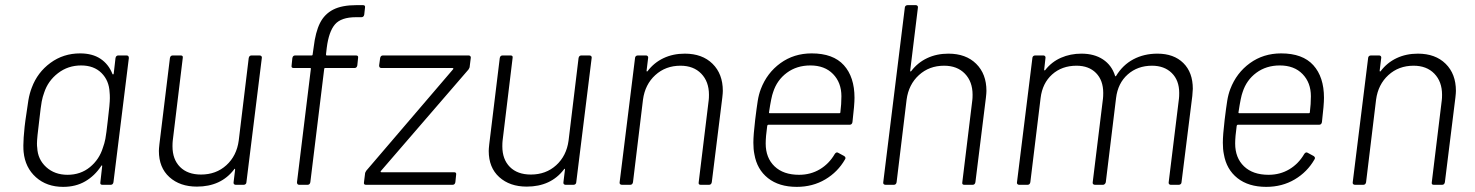

<svg xmlns="http://www.w3.org/2000/svg" viewBox="-20 -720 5745 748"><path d="M441 -504H473Q482 -504 482 -494L422 -10Q420 0 411 0H379Q369 0 371 -10L378 -72Q379 -75 377 -75.5Q375 -76 374 -73Q349 -35 312 -13.5Q275 8 226 8Q162 8 120 -29.5Q78 -67 72 -128Q71 -136 71 -154Q71 -179 76 -227L79 -251Q86 -302 90.5 -329Q95 -356 104 -379Q126 -438 176.5 -475Q227 -512 292 -512Q340 -512 371.5 -491Q403 -470 418 -432Q419 -430 420.5 -430Q422 -430 423 -433L430 -494Q432 -504 441 -504ZM400 -251Q408 -316 408 -338Q408 -352 407 -360Q405 -406 375.5 -435.5Q346 -465 296 -465Q245 -465 206 -435Q167 -405 152 -359Q146 -343 142.5 -324.5Q139 -306 133 -252Q124 -181 124 -161Q124 -150 125 -145Q127 -99 160 -69Q193 -39 243 -39Q294 -39 330.5 -69Q367 -99 381 -145Q387 -161 390.5 -179Q394 -197 400 -251Z M960 -504H991Q996 -504 998.5 -501Q1001 -498 1000 -494L940 -10Q940 -6 937 -3Q934 0 929 0H898Q894 0 891.5 -3Q889 -6 890 -10L896 -59Q896 -62 894.5 -62.5Q893 -63 892 -60Q841 7 747 7Q681 7 640 -30Q599 -67 599 -132Q599 -140 601 -158L642 -494Q644 -504 653 -504H684Q694 -504 692 -494L653 -172Q652 -164 652 -150Q652 -99 681.5 -69.5Q711 -40 763 -40Q822 -40 862 -76.5Q902 -113 910 -172L949 -494Q951 -504 960 -504Z M1253 -534 1250 -508Q1250 -504 1253 -504H1367Q1377 -504 1375 -494L1372 -465Q1370 -455 1361 -455H1247Q1243 -455 1243 -451L1189 -10Q1187 0 1178 0H1146Q1137 0 1137 -10L1191 -451Q1192 -452 1191 -453.5Q1190 -455 1188 -455H1124Q1114 -455 1116 -465L1119 -494Q1121 -504 1130 -504H1194Q1198 -504 1198 -508L1202 -536Q1209 -595 1226.5 -630Q1244 -665 1278 -682.5Q1312 -700 1369 -700H1394Q1404 -700 1402 -690L1399 -663Q1397 -653 1388 -653H1367Q1309 -653 1285 -625Q1261 -597 1253 -534Z M1398 -10 1402 -42Q1402 -48 1407 -55L1745 -450Q1747 -452 1746 -453.5Q1745 -455 1743 -455H1466Q1457 -455 1457 -465L1461 -494Q1463 -504 1472 -504H1806Q1810 -504 1812.5 -501Q1815 -498 1814 -494L1810 -462Q1810 -456 1805 -449L1464 -54Q1462 -52 1463 -50.5Q1464 -49 1466 -49H1749Q1759 -49 1757 -39L1754 -10Q1752 0 1743 0H1406Q1396 0 1398 -10Z M2245 -504H2276Q2281 -504 2283.5 -501Q2286 -498 2285 -494L2225 -10Q2225 -6 2222 -3Q2219 0 2214 0H2183Q2179 0 2176.5 -3Q2174 -6 2175 -10L2181 -59Q2181 -62 2179.5 -62.5Q2178 -63 2177 -60Q2126 7 2032 7Q1966 7 1925 -30Q1884 -67 1884 -132Q1884 -140 1886 -158L1927 -494Q1929 -504 1938 -504H1969Q1979 -504 1977 -494L1938 -172Q1937 -164 1937 -150Q1937 -99 1966.5 -69.5Q1996 -40 2048 -40Q2107 -40 2147 -76.5Q2187 -113 2195 -172L2234 -494Q2236 -504 2245 -504Z M2796 -366Q2796 -358 2794 -340L2753 -10Q2751 0 2742 0H2710Q2700 0 2702 -10L2741 -330Q2742 -337 2742 -351Q2742 -402 2712 -433Q2682 -464 2631 -464Q2573 -464 2533 -427.5Q2493 -391 2485 -332L2446 -10Q2444 0 2435 0H2403Q2398 0 2395.5 -3Q2393 -6 2394 -10L2454 -494Q2454 -498 2457 -501Q2460 -504 2465 -504H2497Q2501 -504 2503.5 -501Q2506 -498 2505 -494L2499 -445Q2499 -439 2503 -443Q2528 -476 2565 -493.5Q2602 -511 2648 -511Q2716 -511 2756 -471.5Q2796 -432 2796 -366Z M3232 -120Q3238 -129 3245 -125L3269 -112Q3277 -106 3272 -99Q3244 -50 3195 -21Q3146 8 3084 8Q3015 8 2972 -26Q2929 -60 2919 -119Q2915 -138 2915 -164Q2915 -194 2922 -253Q2928 -302 2932 -327Q2936 -352 2944 -373Q2968 -436 3020.5 -474Q3073 -512 3142 -512Q3226 -512 3267.5 -466Q3309 -420 3309 -339Q3309 -312 3301 -244Q3299 -234 3290 -234H2974Q2970 -234 2969 -230Q2963 -187 2963 -161Q2963 -105 2997.5 -72Q3032 -39 3093 -39Q3138 -39 3174 -60.5Q3210 -82 3232 -120ZM2976 -283Q2975 -279 2979 -279H3250Q3254 -279 3254 -283Q3258 -315 3258 -345Q3258 -398 3225.5 -431.5Q3193 -465 3137 -465Q3084 -465 3045.5 -436.5Q3007 -408 2992 -361Q2985 -343 2976 -283Z M3823 -366Q3823 -358 3821 -340L3780 -10Q3778 0 3769 0H3737Q3727 0 3729 -10L3768 -330Q3769 -337 3769 -351Q3769 -402 3739 -433Q3709 -464 3658 -464Q3600 -464 3560 -427.5Q3520 -391 3512 -332L3473 -10Q3471 0 3462 0H3430Q3425 0 3422.5 -3Q3420 -6 3421 -10L3505 -690Q3505 -694 3508 -697Q3511 -700 3516 -700H3548Q3552 -700 3554.5 -697Q3557 -694 3556 -690L3526 -445Q3526 -439 3530 -443Q3555 -476 3592 -493.5Q3629 -511 3675 -511Q3743 -511 3783 -471.5Q3823 -432 3823 -366Z M4627 -374Q4627 -366 4625 -346L4583 -10Q4583 -6 4580 -3Q4577 0 4572 0H4541Q4537 0 4534.5 -3Q4532 -6 4533 -10L4573 -336Q4574 -343 4574 -358Q4574 -407 4545 -435.5Q4516 -464 4468 -464Q4412 -464 4373.5 -430Q4335 -396 4328 -338L4288 -10Q4287 -6 4284 -3Q4281 0 4277 0H4246Q4241 0 4238.5 -3Q4236 -6 4237 -10L4277 -336Q4278 -344 4278 -358Q4278 -407 4250 -435.5Q4222 -464 4174 -464Q4117 -464 4079 -430Q4041 -396 4034 -338L3994 -10Q3992 0 3983 0H3951Q3946 0 3943.5 -3Q3941 -6 3942 -10L4002 -494Q4002 -498 4005 -501Q4008 -504 4013 -504H4045Q4049 -504 4051.5 -501Q4054 -498 4053 -494L4048 -449Q4047 -447 4049 -446Q4051 -445 4052 -447Q4077 -479 4113.5 -495Q4150 -511 4193 -511Q4243 -511 4277 -488.5Q4311 -466 4324 -425Q4325 -421 4328 -424Q4354 -467 4395.5 -489Q4437 -511 4489 -511Q4553 -511 4590 -474.5Q4627 -438 4627 -374Z M5061 -120Q5067 -129 5074 -125L5098 -112Q5106 -106 5101 -99Q5073 -50 5024 -21Q4975 8 4913 8Q4844 8 4801 -26Q4758 -60 4748 -119Q4744 -138 4744 -164Q4744 -194 4751 -253Q4757 -302 4761 -327Q4765 -352 4773 -373Q4797 -436 4849.5 -474Q4902 -512 4971 -512Q5055 -512 5096.5 -466Q5138 -420 5138 -339Q5138 -312 5130 -244Q5128 -234 5119 -234H4803Q4799 -234 4798 -230Q4792 -187 4792 -161Q4792 -105 4826.5 -72Q4861 -39 4922 -39Q4967 -39 5003 -60.5Q5039 -82 5061 -120ZM4805 -283Q4804 -279 4808 -279H5079Q5083 -279 5083 -283Q5087 -315 5087 -345Q5087 -398 5054.5 -431.5Q5022 -465 4966 -465Q4913 -465 4874.5 -436.5Q4836 -408 4821 -361Q4814 -343 4805 -283Z M5652 -366Q5652 -358 5650 -340L5609 -10Q5607 0 5598 0H5566Q5556 0 5558 -10L5597 -330Q5598 -337 5598 -351Q5598 -402 5568 -433Q5538 -464 5487 -464Q5429 -464 5389 -427.5Q5349 -391 5341 -332L5302 -10Q5300 0 5291 0H5259Q5254 0 5251.5 -3Q5249 -6 5250 -10L5310 -494Q5310 -498 5313 -501Q5316 -504 5321 -504H5353Q5357 -504 5359.5 -501Q5362 -498 5361 -494L5355 -445Q5355 -439 5359 -443Q5384 -476 5421 -493.5Q5458 -511 5504 -511Q5572 -511 5612 -471.5Q5652 -432 5652 -366Z"/></svg>

Font: Barlow Light
Style: Italic
Weight: 300
Italic angle: -7°
Designer: Jeremy Tribby
Foundry: Tribby Type
Version: Version 1.408